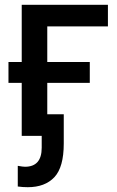

<svg xmlns="http://www.w3.org/2000/svg" viewBox="-20 -571 493 807"><path d="M54.7 126Q76.2 129.9 85 129.9Q155.3 129.9 155.3 49.8V0H71.3V-222.7H15.6V-310.5H71.3V-550.8H433.6V-460H178.7V-310.5H357.4V-222.7H178.7V-90.8H248V32.2Q248 131.8 208.5 173.8Q168.9 215.8 96.7 215.8Q75.2 215.8 54.7 212.9Z"/></svg>

Font: Gothic A1 SemiBold
Style: Regular
Weight: 600
Version: Version 2.50